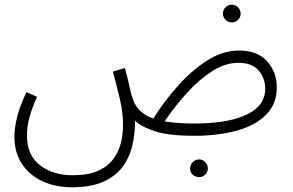

<svg xmlns="http://www.w3.org/2000/svg" viewBox="-20 -562 1239 813"><path d="M285 231Q216 231 161 206Q106 181 73.5 133Q41 85 41 16Q41 -18 51.5 -63Q62 -108 92 -172L137 -152Q94 -59 94 11Q94 95 149 137.5Q204 180 287 180Q352 180 393.5 162Q435 144 458.5 113Q482 82 491.5 44.5Q501 7 501 -33Q501 -86 487.5 -143Q474 -200 458 -259L509 -274Q524 -217 530 -188Q536 -159 543 -141Q553 -113 573 -93Q593 -73 629 -60Q677 -136 736 -201.5Q795 -267 860 -307.5Q925 -348 992 -348Q1070 -348 1111 -302.5Q1152 -257 1152 -192Q1152 -123 1108 -77.5Q1064 -32 985 -9.5Q906 13 802 13Q696 13 638 -5.5Q580 -24 552 -51Q552 6 539.5 57Q527 108 497 147Q467 186 415 208.5Q363 231 285 231ZM989 -296Q934 -296 879 -261Q824 -226 772.5 -169.5Q721 -113 677 -48Q729 -39 807 -39Q864 -39 917 -46.5Q970 -54 1012 -71Q1054 -88 1078.5 -116.5Q1103 -145 1103 -188Q1103 -230 1075.5 -263Q1048 -296 989 -296ZM962 -467Q946 -467 935 -478Q924 -489 924 -504Q924 -520 935 -531Q946 -542 962 -542Q977 -542 988 -531Q999 -520 999 -504Q999 -489 988 -478Q977 -467 962 -467ZM823 188Q807 188 796 177.5Q785 167 785 152Q785 136 796 124.5Q807 113 823 113Q838 113 849 124.5Q860 136 860 152Q860 167 849 177.5Q838 188 823 188Z"/></svg>

Font: Noto Sans Arabic SemCond Light
Style: Regular
Weight: 300
Width: 4
Designer: Monotype Design Team, Nadine Chahine, Nizar Qandah and Khaled Hosny
Foundry: Monotype Imaging Inc.
Version: Version 2.012; ttfautohint (v1.8.4.7-5d5b)